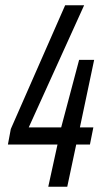

<svg xmlns="http://www.w3.org/2000/svg" viewBox="-20 -708 399 728"><path d="M163 0 198 -160H10L21 -219L227 -688H299L89 -225H212L280 -481H337L283 -225H334L321 -160H269L235 0Z"/></svg>

Font: Saira UltraCondensed Medium
Style: Italic
Weight: 500
Width: 1
Italic angle: -12°
Designer: Hector Gatti with collaboration of the Omnibus-Type team
Foundry: Omnibus-Type
Version: Version 1.101